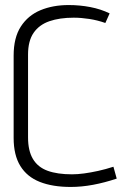

<svg xmlns="http://www.w3.org/2000/svg" viewBox="-20 -730 509 760"><path d="M397 -639 414 -677Q379 -694 337.5 -702Q296 -710 252 -710Q189 -710 140 -689.5Q91 -669 62.5 -625Q34 -581 34 -510V-184Q34 -116 60.5 -73Q87 -30 137.5 -10Q188 10 260 10Q303 10 348.5 1.5Q394 -7 442 -23L429 -70Q398 -60 368.5 -53.5Q339 -47 313 -43.5Q287 -40 265 -40Q207 -40 168.5 -54Q130 -68 110.5 -100.5Q91 -133 91 -186V-514Q91 -568 113 -600Q135 -632 175.5 -646Q216 -660 272 -660Q301 -660 333.5 -655Q366 -650 397 -639Z"/></svg>

Font: AdventPro_ExpandedRegular
Style: ExpandedRegular
Weight: 400
Width: 7
Designer: VivaRado, Andreas Kalpakidis
Foundry: VivaRado, Andreas Kalpakidis
Version: Version 3.000